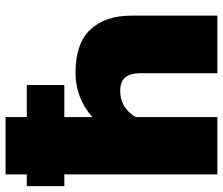

<svg xmlns="http://www.w3.org/2000/svg" viewBox="-74 -704 779 670"><g transform="rotate(-90 315.0 -369.5)"><path d="M41 -534H0V-665H41V-739H241V-665H353V-534H241V-436Q273 -465 312.5 -480Q352 -495 395 -495Q498 -495 546.5 -443Q595 -391 595 -299V0H394V-270Q394 -304 379.5 -321.5Q365 -339 332 -339Q273 -339 241 -285V0H41Z"/></g></svg>

Font: Prompt ExtraBold
Style: Regular
Weight: 800
Designer: Katatrad Team
Foundry: CadsonDemak
Version: Version 1.001